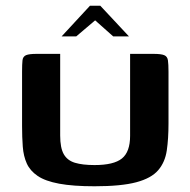

<svg xmlns="http://www.w3.org/2000/svg" viewBox="-20 -648 664 670"><path d="M568 -217Q568 -164 562 -123Q556 -82 532 -54Q508 -26 455.5 -12Q403 2 310 2Q235 2 186.5 -7Q138 -16 111.5 -34Q85 -52 73.5 -77.5Q62 -103 59.5 -136Q57 -169 57 -208V-398Q57 -424 58.5 -437.5Q60 -451 71 -455.5Q82 -460 107 -460H190V-175Q190 -132 202.5 -110Q215 -88 241.5 -80Q268 -72 310 -72Q377 -72 405.5 -95Q434 -118 434 -174V-460H516Q542 -460 553 -455.5Q564 -451 566 -437.5Q568 -424 568 -398ZM195 -521 294 -628H330L430 -521H375L312 -577L246 -521Z"/></svg>

Font: Genos Thin SemiBold
Style: Regular
Weight: 600
Version: Version 1.010